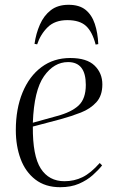

<svg xmlns="http://www.w3.org/2000/svg" viewBox="-20 -767 488 801"><path d="M273 -525Q342 -525 374.5 -493.5Q407 -462 407 -415Q407 -368 382 -340.5Q357 -313 317.5 -297.5Q278 -282 234 -270L117 -239Q116 -117 150 -64Q184 -11 249 -11Q290 -11 324.5 -28Q359 -45 396 -87L406 -77Q391 -58 367 -36.5Q343 -15 309.5 -0.5Q276 14 231 14Q169 14 127.5 -18Q86 -50 66 -104Q46 -158 46 -224Q46 -313 74 -381Q102 -449 153 -487Q204 -525 273 -525ZM338 -413Q338 -508 264 -508Q205 -508 163.5 -449Q122 -390 117 -255L218 -283Q278 -299 308 -327Q338 -355 338 -413ZM266 -747Q311 -747 337 -726Q363 -705 375.5 -667.5Q388 -630 390 -583L379 -581Q365 -635 338.5 -659Q312 -683 261 -683Q209 -683 179 -653.5Q149 -624 135 -582L124 -584Q130 -627 146.5 -664.5Q163 -702 192 -724.5Q221 -747 266 -747Z"/></svg>

Font: Literata 72pt Light
Style: Italic
Weight: 300
Italic angle: -2°
Designer: Latin by Veronika Burian and Jose Scaglione. Greek by Irene Vlachou. Cyrillic by Vera Evstafieva
Foundry: TypeTogether
Version: Version 3.002